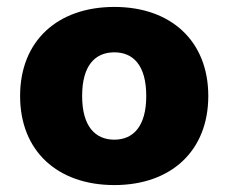

<svg xmlns="http://www.w3.org/2000/svg" viewBox="-20 -523 659 554"><path d="M310 11C473 11 581 -87 581 -246C581 -405 473 -503 310 -503C146 -503 38 -405 38 -246C38 -87 146 11 310 11ZM310 -120C255 -120 217 -158 217 -246C217 -335 255 -372 310 -372C364 -372 402 -335 402 -246C402 -158 364 -120 310 -120Z"/></svg>

Font: Nunito Black
Style: Regular
Weight: 900
Designer: Vernon Adams
Foundry: Vernon Adams
Version: Version 3.602